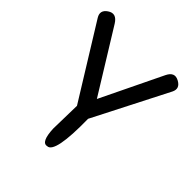

<svg xmlns="http://www.w3.org/2000/svg" viewBox="-206 -879 1047 1047"><g transform="rotate(45 317.5 -355.0)"><path d="M571.8 -730.5Q613.8 -708 595.2 -668.9L374.5 -236.8Q378.9 26.4 321.8 26.4Q282.2 35.2 277.8 -64.5L281.7 -244.1L22.5 -663.1Q-1.5 -701.7 37.1 -728Q79.1 -756.8 110.4 -706.1L332 -347.2L504.4 -703.6Q528.8 -753.9 571.8 -730.5Z"/></g></svg>

Font: Comic Relief LRS
Style: Regular
Weight: 400
Designer: Jeff Davis
Foundry: Loudifier
Version: Version 1.0